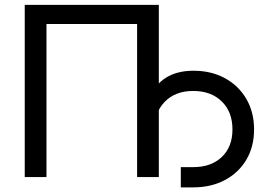

<svg xmlns="http://www.w3.org/2000/svg" viewBox="-20 -748 1141 811"><path d="M650.9 -727.5V0H559.1V-646.5H176.3V0H84.5V-727.5ZM743.7 43.5V-42H795.9Q872.1 -42 917 -85Q961.9 -127.9 961.9 -201.2Q961.9 -275.4 916.7 -319.6Q871.6 -363.8 795.9 -363.8Q719.7 -363.8 675 -317.1Q630.4 -270.5 630.4 -189.9H587.4Q587.4 -274.9 610.8 -332.8Q634.3 -390.6 681.2 -419.9Q728 -449.2 797.4 -449.2Q872.6 -449.2 930.2 -417.7Q987.8 -386.2 1020.5 -330.3Q1053.2 -274.4 1053.2 -201.2Q1053.2 -128.4 1020.5 -73.2Q987.8 -18.1 929.7 12.7Q871.6 43.5 795.9 43.5Z"/></svg>

Font: Inter 18pt
Style: Regular
Weight: 400
Designer: Rasmus Andersson
Foundry: rsms
Version: Version 4.001;git-66647c0bb